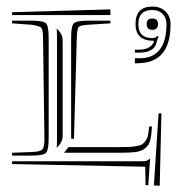

<svg xmlns="http://www.w3.org/2000/svg" viewBox="-20 -558 569 597"><path d="M201.2 -127V-441.4Q201.2 -477.1 209.5 -485.4Q217.8 -493.7 253.4 -493.7H323.2V-485.4L253.4 -481Q229 -479.5 224.4 -473.6Q219.7 -467.8 218.8 -441.4L210 -126ZM323.2 -528.8V-511.2H17.6V-520ZM192.9 -100.6H349.6Q371.1 -100.6 381.8 -101.1Q392.6 -101.6 405 -103.8Q417.5 -106 422.6 -109.6Q427.7 -113.3 433.1 -120.8Q438.5 -128.4 440.4 -138.7Q442.4 -148.9 443.8 -164.6H452.6Q450.7 -135.3 446.8 -120.6Q442.9 -106 430.9 -96.7Q418.9 -87.4 401.6 -85.2Q384.3 -83 349.6 -83H179.2ZM440.9 18.1 432.6 17.1 431.6 -39.6 17.6 -47.9V-56.6H419.9Q431.2 -56.6 436.3 -58.3Q441.4 -60.1 446.3 -65.4H446.8ZM458.5 18.6 473.1 -205.6H481.9L476.6 19.5ZM17.6 -485.4V-493.7H78.6Q114.3 -493.7 122.8 -485.4Q131.3 -477.1 131.3 -441.4V-127Q131.3 -91.3 122.8 -82.8Q114.3 -74.2 78.6 -74.2H17.6V-83L80.6 -85.4Q105.5 -86.4 111.8 -93.5Q118.2 -100.6 118.2 -126L113.8 -441.4Q113.3 -466.3 108.4 -471.7Q103.5 -477.1 78.6 -481ZM174.8 -135.3Q174.8 -117.2 160.6 -103L156.2 -98.6Q157.2 -105 157.2 -127V-441.4Q157.2 -461.9 156.2 -469.2L160.6 -464.8Q174.8 -450.7 174.8 -432.6ZM399.4 -377H417Q454.6 -377 476.1 -403.1Q497.6 -429.2 497.6 -482.9Q497.6 -502.9 485.6 -514.9Q473.6 -526.9 453.6 -526.9Q410.2 -526.9 410.2 -482.9Q410.2 -439.5 453.6 -439.5Q464.4 -439.5 469.2 -446.3L473.1 -443.8Q468.8 -436 466.8 -426.3Q464.4 -411.6 450.7 -403.1Q437 -394.5 417 -394.5H399.4V-403.3L417 -403.8Q444.8 -405.3 455.6 -422.4Q456.5 -423.3 457.5 -425.5Q458.5 -427.7 458.5 -429.4Q458.5 -431.2 458 -431.2Q401.4 -431.2 401.4 -482.9Q401.4 -537.6 453.6 -537.6Q479 -537.6 494.6 -522.5Q510.3 -507.3 510.3 -482.9Q510.3 -366.7 417 -361.8L399.4 -360.8ZM436 -482.9Q436 -500.5 453.6 -500.5Q471.2 -500.5 471.2 -482.9Q471.2 -465.3 453.6 -465.3Q436 -465.3 436 -482.9Z"/></svg>

Font: FoglihtenNo03
Style: Regular
Weight: 500
Version: Version 0.59